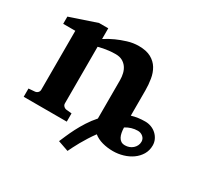

<svg xmlns="http://www.w3.org/2000/svg" viewBox="-136 -661 974 945"><g transform="rotate(30 351.0 -188.5)"><path d="M645 -98.1Q645 -114.7 632.3 -125.5Q619.6 -136.2 603 -136.2Q585 -136.2 567.9 -131.1Q550.8 -126 535.2 -116.2Q535.6 -101.1 538.1 -87.6Q540.5 -74.2 545.9 -64Q551.3 -53.7 560.1 -47.9Q568.8 -42 583 -42Q595.2 -42 606.4 -46.1Q617.7 -50.3 626.2 -57.9Q634.8 -65.4 639.9 -75.7Q645 -85.9 645 -98.1ZM702.1 -109.9Q702.1 -81.1 688.5 -58.3Q674.8 -35.6 652.8 -20Q630.9 -4.4 602.8 3.9Q574.7 12.2 545.9 12.2Q513.7 12.2 485.1 4.4Q456.5 -3.4 436 -20Q420.9 0.5 408 21Q395 41.5 384.3 60.5Q373.5 79.6 365.5 95.7Q357.4 111.8 352.1 123L292 102.1Q298.3 87.4 307.9 65.2Q317.4 43 330.8 16.8Q344.2 -9.3 361.8 -36.9Q379.4 -64.5 401.9 -89.8V-308.1Q401.9 -327.1 397.5 -345.2Q393.1 -363.3 383.3 -377.2Q373.5 -391.1 357.9 -399.7Q342.3 -408.2 319.8 -408.2Q299.3 -408.2 281.7 -406Q264.2 -403.8 251.5 -401.4Q236.3 -398.4 224.1 -395V-73.2Q224.1 -64 231 -57.4Q237.8 -50.8 247.1 -49.8L276.9 -46.9V0H32.2V-46.9L67.9 -49.8Q77.1 -50.8 83.5 -57.4Q89.8 -64 89.8 -73.2V-408.2H21V-449.2L171.9 -500H224.1V-439Q250 -456.1 279.3 -469.2Q304.2 -480.5 335.4 -490.2Q366.7 -500 398.9 -500Q441.9 -500 468.8 -485.1Q495.6 -470.2 510.3 -445.8Q524.9 -421.4 530 -390.1Q535.2 -358.9 535.2 -326.2V-183.1Q553.2 -188.5 572 -191.2Q590.8 -193.8 611.8 -193.8Q629.9 -193.8 646.2 -187.5Q662.6 -181.2 675 -169.7Q687.5 -158.2 694.8 -142.8Q702.1 -127.4 702.1 -109.9Z"/></g></svg>

Font: Charis SIL Phon
Style: Bold
Weight: 700
Foundry: SIL International
Version: Version 5.000